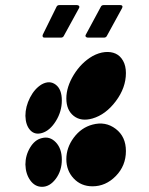

<svg xmlns="http://www.w3.org/2000/svg" viewBox="-20 -720 581 749"><path d="M79.1 -78.1Q80.1 -41.5 98.1 -16.4Q116.2 8.8 144 8.8Q174.3 8.8 197.8 -22.7Q221.2 -54.2 221.2 -97.2Q221.2 -140.1 197.8 -164.8Q174.3 -189.5 143.1 -181.2Q115.7 -174.8 97.4 -144.3Q79.1 -113.8 79.1 -78.1ZM340.8 6.8Q392.6 6.8 431.9 -33.4Q471.2 -73.7 471.2 -130.9Q471.2 -187 431.4 -217.3Q391.6 -247.6 340.8 -233.9Q296.9 -222.2 267.8 -183.1Q238.8 -144 238.8 -99.1Q238.8 -54.2 267.6 -23.7Q296.4 6.8 340.8 6.8ZM79.1 -268.1Q80.1 -231.4 97.9 -212.2Q115.7 -192.9 144 -201.2Q174.8 -210.4 198 -247.8Q221.2 -285.2 221.2 -328.1Q221.2 -371.6 197.5 -389.6Q173.8 -407.7 143.1 -391.1Q115.2 -374.5 97.2 -339.4Q79.1 -304.2 79.1 -268.1ZM238.8 -335.9Q238.8 -290.5 267.6 -267.8Q296.4 -245.1 340.8 -257.8Q392.6 -272.9 431.9 -325.4Q471.2 -377.9 471.2 -435.1Q471.2 -462.9 460.2 -482.7Q449.2 -502.4 431.2 -510.7Q413.1 -519 389.4 -516.8Q365.7 -514.6 340.8 -501Q296.9 -475.6 267.8 -428.2Q238.8 -380.9 238.8 -335.9ZM216.8 -573.2H153.8Q148.4 -573.2 146.7 -576.7Q145 -580.1 147 -585L200.2 -692.9Q203.1 -700.2 211.9 -700.2H279.8Q285.6 -700.2 288.3 -696.8Q291 -693.4 288.1 -688L229 -580.1Q226.1 -573.2 216.8 -573.2ZM384.8 -573.2H323.2Q317.4 -573.2 314.7 -576.7Q312 -580.1 314.9 -585L373 -692.9Q376 -700.2 384.8 -700.2H449.2Q455.1 -700.2 457 -696.8Q459 -693.4 456.1 -688L397 -580.1Q394 -573.2 384.8 -573.2Z"/></svg>

Font: Gruenseis Font Medium
Style: Regular
Weight: 500
Designer: Jeremy Tribby
Foundry: Tribby Type
Version: Version 1.408;Glyphs 3.1.2 (3151)